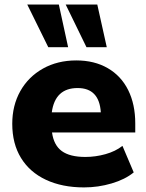

<svg xmlns="http://www.w3.org/2000/svg" viewBox="-20 -817 644 849"><path d="M34.2 -269.5Q34.2 -350.6 69.8 -414.1Q105.5 -477.5 169.9 -513.7Q234.4 -549.8 317.4 -549.8Q397.5 -549.8 456.5 -515.6Q515.6 -481.4 546.9 -418.5Q578.1 -355.5 578.1 -271.5V-231.4H210Q217.8 -174.8 253.4 -148.9Q289.1 -123 357.4 -123Q402.3 -123 446.3 -135.3Q490.2 -147.5 521.5 -171.9L571.3 -54.7Q533.2 -23.4 473.6 -5.9Q414.1 11.7 351.6 11.7Q254.9 11.7 183.1 -22Q111.3 -55.7 72.8 -118.7Q34.2 -181.6 34.2 -269.5ZM425.8 -320.3Q418.9 -427.7 323.2 -427.7Q223.6 -427.7 209 -320.3ZM270.5 -796.9H410.2L452.1 -608.4H362.3ZM240.2 -796.9 281.2 -608.4H193.4L100.6 -796.9Z"/></svg>

Font: Min Sans Black
Style: Regular
Weight: 900
Designer: Jinseong-Kim, NotoSansCJK, Nunito
Foundry: Jinseong-Kim
Version: Version 1.000